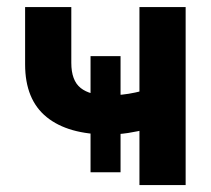

<svg xmlns="http://www.w3.org/2000/svg" viewBox="-20 -536 610 556"><path d="M293 -146.5Q177.2 -146.5 115 -197Q52.7 -247.6 52.7 -349.6V-515.6H186.5V-354Q186.5 -302.7 213.6 -281.2Q240.7 -259.8 293 -259.8Q334 -259.8 371.8 -268.1Q409.7 -276.4 451.7 -291V-177.7Q432.6 -169.9 406.2 -162.6Q379.9 -155.3 350.8 -150.9Q321.8 -146.5 293 -146.5ZM383.8 0V-515.6H517.6V0ZM242.2 -37.1V-373.5H329.1V-37.1Z"/></svg>

Font: Inter Cardless Display
Style: Bold
Weight: 700
Designer: Rasmus Andersson
Foundry: rsms
Version: Version 4.001;git-9221beed3